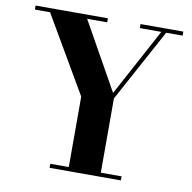

<svg xmlns="http://www.w3.org/2000/svg" viewBox="-83 -833 914 915"><g transform="rotate(10 374.5 -375.0)"><path d="M216 0V-19.5H305.5V-360.5L89.5 -730.5H16V-750H366V-730.5H269L452 -404L628 -730.5H524V-750H731V-730.5H651.5L460.5 -379V-19.5H561V0Z"/></g></svg>

Font: Bodoni Moda
Style: Bold
Weight: 700
Designer: Owen Earl
Foundry: indestructible type
Version: Version 2.005